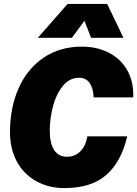

<svg xmlns="http://www.w3.org/2000/svg" viewBox="-20 -948 700 980"><path d="M31 -273Q31 -398 75 -497.5Q119 -597 202.5 -653.5Q286 -710 398 -710Q476 -710 536.5 -678.5Q597 -647 630 -588.5Q663 -530 660 -451H458Q456 -498 437.5 -524.5Q419 -551 384 -551Q334 -551 300 -508.5Q266 -466 250 -403.5Q234 -341 234 -281Q234 -218 256 -183Q278 -148 322 -148Q363 -148 390.5 -176Q418 -204 426 -252H629Q600 -124 523.5 -56Q447 12 309 12Q227 12 163.5 -24Q100 -60 65.5 -124.5Q31 -189 31 -273ZM325 -928H527L610 -755H445L411 -842L347 -755H173Z"/></svg>

Font: Azeret Mono ExtraBold
Style: Italic
Weight: 800
Italic angle: -12°
Designer: Martin Vácha
Foundry: Displaay
Version: Version 1.000; Glyphs 3.0.3, build 3074